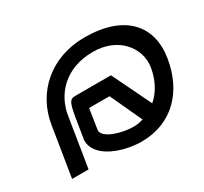

<svg xmlns="http://www.w3.org/2000/svg" viewBox="-112 -667 892 838"><g transform="rotate(-30 333.5 -248.5)"><path d="M39 0H122L162 -249C177 -343 251 -435 395 -435C521 -435 595 -343 580 -249C570 -189 543 -142 507 -111L412 -307H240C197 -307 198 -306 169 -120C167 -29 299 11 384 11C539 11 639 -95 663 -249C687 -400 596 -508 394 -508C225 -508 103 -400 79 -249ZM242 -127 258 -231H361L435 -71C419 -66 403 -63 387 -63C324 -63 242 -90 242 -127Z"/></g></svg>

Font: Charger Pro
Style: ExtObl
Weight: 400
Designer: Jasper
Foundry: Cannot Into Space Fonts
Version: Version 1.09